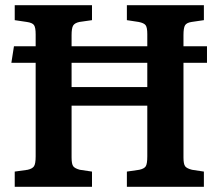

<svg xmlns="http://www.w3.org/2000/svg" viewBox="-20 -723 846 743"><path d="M37 0V-59L87 -66Q105 -70 111.5 -79.5Q118 -89 118 -118V-480H24L34 -544H118V-590Q118 -617 111.5 -626Q105 -635 84 -638L37 -645V-703H336V-645L287 -638Q269 -634 263 -624Q257 -614 257 -587V-544H550V-591Q550 -617 543.5 -625.5Q537 -634 517 -638L471 -645V-703H769V-645L721 -638Q702 -635 696 -625Q690 -615 690 -587V-544H781V-480H690V-114Q690 -88 696.5 -79.5Q703 -71 723 -66L769 -59V0H471V-59L519 -66Q538 -70 544 -79.5Q550 -89 550 -118V-314H257V-114Q257 -88 263.5 -79.5Q270 -71 289 -66L336 -59V0ZM257 -386H550V-480H257Z"/></svg>

Font: Literata 18pt SemiBold
Style: Regular
Weight: 600
Designer: Latin by Veronika Burian and Jose Scaglione. Greek by Irene Vlachou. Cyrillic by Vera Evstafieva.
Foundry: TypeTogether
Version: Version 3.103;gftools[0.9.29]